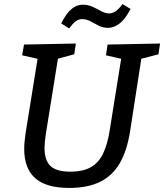

<svg xmlns="http://www.w3.org/2000/svg" viewBox="-20 -914 807 944"><path d="M320 10Q207 10 153 -38Q99 -86 99 -182Q99 -200 101 -219.5Q103 -239 106 -260L167 -639L177 -622L89 -642L98 -695L353 -700L345 -647L252 -622L267 -639L205 -253Q202 -234 200.5 -216.5Q199 -199 199 -185Q199 -126 228 -98Q257 -70 325 -70Q390 -70 428.5 -93Q467 -116 488 -161.5Q509 -207 519 -271L578 -639L589 -622L501 -642L509 -695L767 -700L759 -647L663 -622L677 -639L619 -265Q604 -172 568.5 -111Q533 -50 472 -20Q411 10 320 10ZM320 -774 281 -799Q306 -849 332 -870Q358 -891 387 -891Q413 -891 435.5 -880.5Q458 -870 478 -859Q498 -848 517 -848Q550 -848 582 -894L622 -870Q596 -820 568 -798.5Q540 -777 511 -777Q486 -777 465 -788Q444 -799 424.5 -809.5Q405 -820 383 -820Q367 -820 352.5 -809.5Q338 -799 320 -774Z"/></svg>

Font: Bitter Thin Medium
Style: Italic
Weight: 500
Italic angle: -9°
Version: Version 3.021